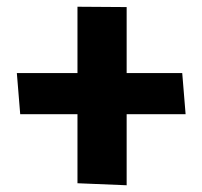

<svg xmlns="http://www.w3.org/2000/svg" viewBox="-20 -552 601 570"><path d="M521 -335H356V-531L210 -532V-335H30L40 -213H210V-8L356 -2V-213H531Z"/></svg>

Font: Catamaran Thin ExtraBold
Style: Regular
Weight: 800
Version: Version 2.000